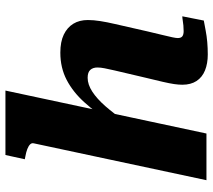

<svg xmlns="http://www.w3.org/2000/svg" viewBox="-60 -738 803 724"><g transform="rotate(-90 342.0 -376.5)"><path d="M24 0H200L362 -758H119L103 -685L113 -683Q130 -680 141.5 -675.5Q153 -671 159 -665Q165 -659 163 -651ZM585 -222 613 -345Q620 -375 624 -400.5Q628 -426 628 -447Q628 -479 614 -502Q600 -525 573 -538Q546 -551 505 -551Q448 -551 402 -527Q356 -503 317 -459.5Q278 -416 239 -358L244 -304Q275 -349 303 -381Q331 -413 358 -430.5Q385 -448 410 -448Q431 -448 440 -438Q449 -428 449 -411Q449 -399 446 -384Q443 -369 438 -347L411 -232Q401 -191 395 -165Q389 -139 386.5 -122Q384 -105 384 -91Q384 -59 398 -37.5Q412 -16 438 -5.5Q464 5 498 5Q522 5 545 3Q568 1 588.5 -3Q609 -7 626 -10L642 -91Q636 -91 627 -89.5Q618 -88 607.5 -87Q597 -86 586 -86Q573 -86 566.5 -91Q560 -96 560 -108Q560 -115 563 -129Q566 -143 571.5 -165.5Q577 -188 585 -222Z"/></g></svg>

Font: Roboto Serif
Style: Bold Italic
Weight: 700
Italic angle: -10°
Designer: Greg Gazdowicz
Foundry: Commercial Type
Version: Version 1.008